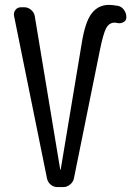

<svg xmlns="http://www.w3.org/2000/svg" viewBox="-20 -760 540 780"><path d="M170.9 -35.2 37.1 -695.3Q34.2 -708 42.5 -719.2Q50.8 -730.5 65.4 -730.5H79.1Q93.8 -730.5 106 -720.2Q118.2 -710 121.1 -695.3L224.6 -71.3Q224.6 -70.3 225.6 -70.3Q226.6 -70.3 226.6 -71.3L311.5 -581.1Q325.2 -669.9 352.1 -705.1Q378.9 -740.2 422.9 -740.2Q434.6 -740.2 459 -736.3Q473.6 -733.4 483.4 -720.2Q493.2 -707 493.2 -691.4V-688.5Q493.2 -676.8 482.4 -670.4Q471.7 -664.1 460 -666Q450.2 -668 445.3 -668Q423.8 -668 411.6 -646Q399.4 -624 385.7 -555.7L280.3 -35.2Q277.3 -20.5 264.6 -10.3Q252 0 237.3 0H212.9Q197.3 0 185.5 -10.3Q173.8 -20.5 170.9 -35.2Z"/></svg>

Font: Rounded-L Mgen+ 2m regular
Style: Regular
Weight: 400
Designer: [Source Han Sans]
Ryoko NISHIZUKA  (kana & ideographs); Paul D. Hunt (Latin, Greek & Cyrillic); Wenlong ZHANG  (bopomofo
Version: Version 1.059.20150602